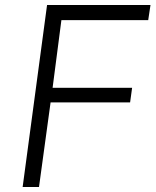

<svg xmlns="http://www.w3.org/2000/svg" viewBox="-20 -743 618 763"><path d="M167 -723 70 0H135L181 -336H497L505 -394H189L224 -663H569L578 -723Z"/></svg>

Font: United Sans ExtraLight
Style: Italic
Weight: 200
Italic angle: -8°
Designer: Pablo Impallari, Rodrigo Fuenzalida (Modified by Dan O. Williams)
Version: Version 1.000;PS 001.000;hotconv 1.0.88;makeotf.lib2.5.64775